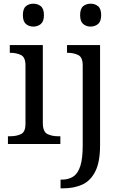

<svg xmlns="http://www.w3.org/2000/svg" viewBox="-20 -780 660 1040"><path d="M161 -636Q137 -636 120.5 -650Q104 -664 104 -698Q104 -733 120.5 -746.5Q137 -760 161 -760Q184 -760 201 -746.5Q218 -733 218 -698Q218 -664 201 -650Q184 -636 161 -636ZM23 0V-42H36Q69 -42 93.5 -53.5Q118 -65 118 -109V-426Q118 -470 93.5 -482Q69 -494 36 -494H33V-536H212V-114Q212 -67 236 -54.5Q260 -42 294 -42H307V0ZM471 -636Q447 -636 430.5 -650Q414 -664 414 -698Q414 -733 430.5 -746.5Q447 -760 471 -760Q494 -760 511 -746.5Q528 -733 528 -698Q528 -664 511 -650Q494 -636 471 -636ZM308 240V193H315Q351 193 376.5 176.5Q402 160 415 119.5Q428 79 428 9V-426Q428 -470 403.5 -482Q379 -494 346 -494H343V-536H522V8Q522 97 496.5 148Q471 199 426.5 219.5Q382 240 324 240Z"/></svg>

Font: Noto Serif Makasar
Style: Regular
Weight: 400
Designer: Sérgio Martins
Version: Version 1.001; ttfautohint (v1.8.4.7-5d5b)